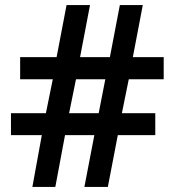

<svg xmlns="http://www.w3.org/2000/svg" viewBox="-20 -733 686 753"><path d="M485 -422H622V-509H501L540 -713H450L411 -509H294L333 -713H241L202 -509H59V-422H187L160 -289H23V-203H144L107 0H197L235 -203H350L311 0H403L442 -203H589V-289H458ZM251 -289 278 -422H393L367 -289Z"/></svg>

Font: Noto Sans New Tai Lue Semibold
Style: Regular
Weight: 600
Designer: Monotype Design Team
Foundry: Monotype Imaging Inc.
Version: Version 2.004